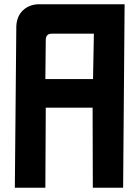

<svg xmlns="http://www.w3.org/2000/svg" viewBox="-20 -887 658 906"><path d="M419 -514 423 -728H224Q198 -728 196 -702L194 -514ZM194 -1H50L57 -763Q59 -810 88 -838Q119 -867 165 -867H568L561 -1H418L417 -379H196Z"/></svg>

Font: Covid19
Style: Regular
Weight: 400
Designer: Peter Wiegel
Foundry: (c) CAT - Ing. Peter Wiegel.  for Rudolf Maass + Partner GmbH
Version: Version 001.000